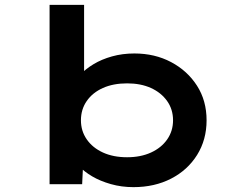

<svg xmlns="http://www.w3.org/2000/svg" viewBox="-20 -760 981 790"><path d="M529 10Q480 10 436 -2.5Q392 -15 359 -34.5Q326 -54 304 -77.5Q282 -101 276 -122L324 -126L318 -2H184V-740H326V-405L283 -408Q289 -430 310.5 -453Q332 -476 365 -496Q398 -516 441 -528Q484 -540 533 -540Q617 -540 684 -504.5Q751 -469 790.5 -407.5Q830 -346 830 -265Q830 -185 791 -122.5Q752 -60 684 -25Q616 10 529 10ZM503 -113Q559 -113 601.5 -132.5Q644 -152 668 -186.5Q692 -221 692 -265Q692 -310 667.5 -344.5Q643 -379 601 -398Q559 -417 503 -417Q446 -417 403.5 -398Q361 -379 337 -344.5Q313 -310 313 -265Q313 -221 337 -186.5Q361 -152 403.5 -132.5Q446 -113 503 -113Z"/></svg>

Font: Lexend Tera SemiBold
Style: Regular
Weight: 600
Version: Version 1.007